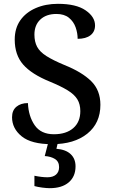

<svg xmlns="http://www.w3.org/2000/svg" viewBox="-20 -744 596 1004"><path d="M252 10Q144 10 93.5 -31Q43 -72 43 -131Q43 -167 66 -186Q89 -205 126 -205Q129 -136 161.5 -89Q194 -42 262 -42Q326 -42 363 -74Q400 -106 400 -163Q400 -199 384.5 -224.5Q369 -250 334 -271.5Q299 -293 241 -317Q145 -356 101 -406.5Q57 -457 57 -537Q57 -596 86 -637.5Q115 -679 166.5 -701.5Q218 -724 283 -724Q378 -724 427.5 -690Q477 -656 477 -611Q477 -578 453 -559.5Q429 -541 386 -541Q386 -571 375.5 -601Q365 -631 340.5 -651Q316 -671 275 -671Q222 -671 191 -642Q160 -613 160 -563Q160 -526 174 -499.5Q188 -473 222.5 -451Q257 -429 317 -404Q409 -367 457 -319.5Q505 -272 505 -196Q505 -100 436.5 -45Q368 10 252 10ZM240 240Q224 240 201 237Q178 234 160 229V175Q199 183 228 183Q257 183 273 169Q289 155 289 130Q289 101 267.5 87.5Q246 74 214 72L235 -9H285L275 34Q324 38 349.5 62Q375 86 375 126Q375 179 339.5 209.5Q304 240 240 240Z"/></svg>

Font: Noto Serif Tamil Medium
Style: Regular
Weight: 500
Designer: Indian Type Foundry, Tom Grace, and the Monotype Design Team
Foundry: Monotype Imaging Inc.
Version: Version 2.004; ttfautohint (v1.8.4.7-5d5b)